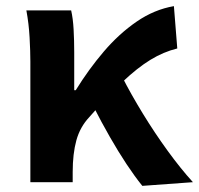

<svg xmlns="http://www.w3.org/2000/svg" viewBox="-20 -594 649 626"><path d="M79 0V-393Q79 -426 76.5 -471.5Q74 -517 66 -560H212Q218 -534 220 -498Q222 -462 222 -423V-300H227Q269 -368 318.5 -426Q368 -484 425.5 -523.5Q483 -563 547 -574L558 -436Q513 -425 470.5 -399Q428 -373 380 -327.5Q332 -282 271 -212Q241 -180 229 -136.5Q217 -93 217 -33V0ZM444 12Q419 -19 392.5 -59Q366 -99 338.5 -147Q311 -195 284 -248L379 -342Q407 -287 445.5 -224Q484 -161 526.5 -102.5Q569 -44 609 0Z"/></svg>

Font: Farlight84_Sys_V01
Style: Bold
Weight: 700
Designer: Monotype Design Team, Nadine Chahine and Nizar Qandah
Foundry: Monotype Imaging Inc.
Version: Version 2.004;October 31, 2024;FontCreator 14.0.0.2814 64-bi